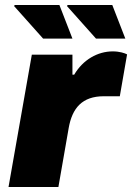

<svg xmlns="http://www.w3.org/2000/svg" viewBox="-20 -746 527 766"><path d="M363 -592H480L428 -726H250L247 -722ZM152 -592H269L217 -726H39L36 -722ZM14 0H213L254 -235C268 -315 308 -362 394 -362H458L487 -529C478 -534 457 -541 430 -541C370 -541 311 -508 276 -448H269V-528H107Z"/></svg>

Font: Archivo Black
Style: Italic
Weight: 900
Italic angle: -10°
Designer: Hector Gatti
Foundry: Omnibus-Type
Version: Version 2.001